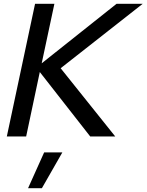

<svg xmlns="http://www.w3.org/2000/svg" viewBox="-20 -720 773 1013"><path d="M16 0 165 -700H267L200 -386L595 -700H733L300 -360L588 0H456L190 -340L118 0ZM128 273 213 84H309L201 273Z"/></svg>

Font: Red Hat Display Medium
Style: Italic
Weight: 500
Italic angle: -12°
Designer: Pentagram, MCKL
Foundry: Pentagram, MCKL
Version: Version 1.023; ttfautohint (v1.8.3)